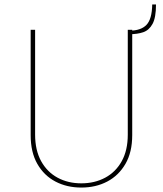

<svg xmlns="http://www.w3.org/2000/svg" viewBox="-20 -836 733 864"><path d="M138 -230Q138 -160 165 -111Q192 -62 239 -36.5Q286 -11 346 -11Q406 -11 453.5 -36.5Q501 -62 528 -111Q555 -160 555 -230V-702H575V-228Q575 -151 544.5 -98.5Q514 -46 462.5 -19Q411 8 346 8Q281 8 229.5 -19Q178 -46 148 -98.5Q118 -151 118 -228V-702H138ZM562 -698Q614 -698 639 -724Q664 -750 665 -816H682Q682 -757 666.5 -728.5Q651 -700 624.5 -691Q598 -682 562 -682Z"/></svg>

Font: Josefin Sans Thin Thin
Style: Regular
Weight: 250
Version: Version 2.001